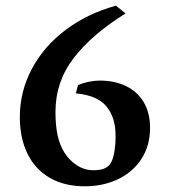

<svg xmlns="http://www.w3.org/2000/svg" viewBox="-20 -633 599 666"><path d="M304.2 -42.5Q325.7 -42.5 339.4 -47.6Q353 -52.7 361.3 -63Q370.6 -75.2 375.7 -101.1Q380.9 -127 380.9 -163.1Q380.9 -225.1 349.4 -263.7Q317.9 -302.2 243.2 -309.1L250.5 -337.9Q267.6 -345.2 287.8 -349.4Q308.1 -353.5 325.7 -353.5Q377.9 -353.5 417.5 -334.2Q457 -314.9 478.8 -278.1Q500.5 -241.2 500.5 -189.9Q500.5 -127.4 470.5 -81.5Q440.4 -35.6 388.9 -11.2Q337.4 13.2 273.9 13.2Q203.6 13.2 153.1 -15.9Q102.5 -44.9 75.7 -99.1Q48.8 -153.3 48.8 -227.1Q48.8 -315.9 90.6 -394.3Q132.3 -472.7 208 -529.5Q283.7 -586.4 382.3 -613.3L415.5 -586.4Q299.3 -514.2 235.8 -431.9Q172.4 -349.6 172.4 -244.6Q172.4 -197.8 179.9 -163.3Q187.5 -128.9 204.1 -102.5Q221.2 -76.2 247.3 -59.3Q273.4 -42.5 304.2 -42.5Z"/></svg>

Font: Vesper Libre Medium
Style: Regular
Weight: 500
Designer: Robert Keller & Kimya Gandhi
Foundry: Mota Italic
Version: Version 1.058